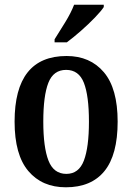

<svg xmlns="http://www.w3.org/2000/svg" viewBox="-20 -786 562 816"><path d="M260 10Q159 10 100.5 -59Q42 -128 42 -269Q42 -548 263 -548Q363 -548 421.5 -479Q480 -410 480 -269Q480 -128 424 -59Q368 10 260 10ZM262 -47Q315 -47 336.5 -103.5Q358 -160 358 -269Q358 -379 336.5 -434Q315 -489 261 -489Q207 -489 185.5 -434Q164 -379 164 -269Q164 -160 186 -103.5Q208 -47 262 -47ZM212 -619Q233 -652 257.5 -692Q282 -732 295 -766H421V-756Q410 -739 383 -711Q356 -683 323.5 -654.5Q291 -626 264 -606H212Z"/></svg>

Font: Noto Serif Hebrew Condensed SemiBold
Style: Regular
Weight: 600
Width: 3
Designer: Monotype Design Team
Foundry: Monotype Imaging Inc.
Version: Version 2.004; ttfautohint (v1.8.4.7-5d5b)